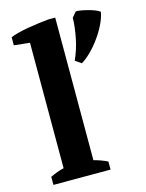

<svg xmlns="http://www.w3.org/2000/svg" viewBox="-114 -825 683 896"><g transform="rotate(-15 227.0 -377.5)"><path d="M21 0ZM307 0H31V-39Q64 -55 97 -63V-669L21 -677V-716Q34 -722 57 -728Q80 -734 106.5 -738.5Q133 -743 159.5 -746.5Q186 -750 207 -752H241V-63Q274 -55 307 -39ZM277 -534Q287 -556 295.5 -582Q304 -608 309 -634Q314 -660 317 -685Q320 -710 320 -730L341 -755Q348 -756 363.5 -753.5Q379 -751 396.5 -746.5Q414 -742 430 -736Q446 -730 454 -723Q449 -695 433.5 -663.5Q418 -632 396.5 -602.5Q375 -573 351 -549.5Q327 -526 306 -514Z"/></g></svg>

Font: PT Serif
Style: Bold
Weight: 700
Designer: A.Korolkova, O.Umpeleva, V.Yefimov
Foundry: ParaType Ltd
Version: Version 1.000W OFL; ttfautohint (v1.6)